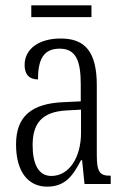

<svg xmlns="http://www.w3.org/2000/svg" viewBox="-20 -688 469 718"><path d="M97 -624H322V-668H97ZM156 10C225 10 253 -32 283 -89H287L296 0H394V-31H391C354 -31 342 -44 342 -108V-369C342 -497 296 -544 207 -544C124 -544 72 -504 72 -445C72 -410 89 -391 122 -391C122 -466 143 -506 203 -506C264 -506 282 -461 282 -372V-309L218 -306C98 -301 40 -253 40 -148C40 -41 89 10 156 10ZM172 -30C123 -30 102 -76 102 -145C102 -225 135 -270 229 -275L283 -278V-191C283 -100 239 -30 172 -30Z"/></svg>

Font: Noto Serif Hebrew ExtraCondensed Light
Style: Regular
Weight: 300
Width: 2
Designer: Monotype Design Team
Foundry: Monotype Imaging Inc.
Version: Version 2.004